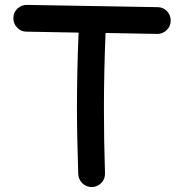

<svg xmlns="http://www.w3.org/2000/svg" viewBox="-20 -718 754 792"><path d="M359.9 53.7C390.6 52.2 414.6 27.3 413.1 -3.4C410.2 -92.3 408.7 -180.7 408.7 -269C408.7 -373.5 411.1 -478 415.5 -582L627.9 -578.1C643.1 -577.6 656.2 -583 667.5 -593.8C678.7 -604.5 684.1 -617.2 684.1 -632.3C684.6 -647.5 679.2 -660.6 668.9 -671.9C658.2 -683.1 645 -688.5 629.9 -688.5L91.3 -697.8C76.2 -698.2 63 -692.9 51.8 -682.6C40.5 -671.9 35.2 -658.7 35.2 -643.6C34.7 -628.4 40 -615.2 50.8 -604C61.5 -592.8 74.2 -587.4 89.4 -587.4L304.2 -583.5C299.8 -479.5 297.4 -375 297.4 -269C297.4 -179.2 300.3 -89.4 302.7 0C304.2 30.8 329.1 54.2 359.9 53.7Z"/></svg>

Font: Mikhak SemiBold
Style: Regular
Weight: 600
Designer: Amin Abedi
Version: Version 3.2